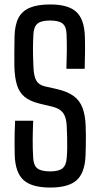

<svg xmlns="http://www.w3.org/2000/svg" viewBox="-20 -827 445 854"><path d="M203.7 7.2Q121.6 7.2 85 -25.8Q48.4 -58.8 45.5 -135.4Q45 -162.9 44.8 -187.3Q44.6 -211.7 45.2 -236.7Q45.8 -261.7 47.2 -290.1H127.7Q125.7 -246.4 125.4 -205.7Q125.1 -165.1 127.7 -124.1Q129.4 -91.2 146.4 -78Q163.3 -64.7 203.3 -64.7Q241.1 -64.7 257.6 -78Q274.2 -91.2 276.8 -124.1Q278.8 -145.8 278.9 -170.1Q279.1 -194.4 278.6 -218.9Q278 -243.4 276.8 -265.2Q275.6 -303.7 261.1 -324Q246.6 -344.2 213.4 -352.4L155.3 -366.3Q113.2 -376.7 89.4 -396.2Q65.7 -415.8 55.5 -448.8Q45.4 -481.8 43.9 -531.4Q43.4 -563 43.8 -597.1Q44.2 -631.2 44.7 -666Q46.1 -716.9 62.4 -747.8Q78.7 -778.6 113.4 -792.9Q148 -807.2 203.3 -807.2Q283.1 -807.2 319.1 -774.5Q355 -741.7 357.5 -665.2Q358.5 -634.6 358.2 -597.8Q357.8 -561.1 356.7 -521.1H275.4Q276.9 -565.5 277.2 -603Q277.5 -640.5 276 -676.6Q274.7 -709.3 258 -722.5Q241.3 -735.7 202.5 -735.7Q164 -735.7 147.5 -722.5Q130.9 -709.3 128.7 -676.6Q126.5 -639.1 126.7 -604.2Q126.9 -569.2 128.7 -531.4Q130 -490 140.8 -469.8Q151.5 -449.7 178.9 -443L233.2 -430.8Q280.1 -420 307.5 -399.9Q334.9 -379.8 347.2 -346.9Q359.5 -313.9 361.1 -265.2Q362 -244.2 362 -221.9Q362 -199.7 361.7 -177.6Q361.4 -155.6 360.5 -135.4Q357.6 -58.8 321.3 -25.8Q285 7.2 203.7 7.2Z"/></svg>

Font: Big Shoulders Thin
Style: Regular
Weight: 100
Version: Version 2.002